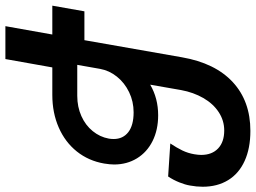

<svg xmlns="http://www.w3.org/2000/svg" viewBox="-172 -627 948 712"><g transform="rotate(-90 302.0 -271.0)"><path d="M-34.5 6.5Q-34.5 -16 -30 -40.5Q-27 -58.5 -18.2 -80.2Q-9.5 -102 3.5 -121.5L126 -113.5Q110 -89.5 100 -68.8Q90 -48 86 -24.5Q83.5 -9.5 83.5 1Q83.5 41 107.5 63.8Q131.5 86.5 174 86.5Q211 86.5 242.2 66Q273.5 45.5 294.5 9Q315.5 -27.5 324 -73.5L344 -188Q293.5 -158.5 230.5 -158.5Q176.5 -158.5 135 -179.2Q93.5 -200 70.8 -237.2Q48 -274.5 48 -322Q48 -336.5 51.5 -358.5Q61.5 -416.5 96.2 -460Q131 -503.5 185.2 -527.2Q239.5 -551 306 -551H408L439 -725H561L530 -551H637L616 -432H509L445.5 -70Q424 53 353.5 118.2Q283 183.5 172.5 183.5Q108 183.5 61.2 162.2Q14.5 141 -10 101Q-34.5 61 -34.5 6.5ZM402.5 -373.5 417.5 -458.5H302.5Q261.5 -458.5 227.5 -443.2Q193.5 -428 171.8 -401.2Q150 -374.5 144 -341.5Q142.5 -332.5 142.5 -323.5Q142.5 -289 168 -269.2Q193.5 -249.5 241.5 -249.5Q281.5 -249.5 316.2 -266.2Q351 -283 373.8 -311.5Q396.5 -340 402.5 -373.5Z"/></g></svg>

Font: JuliaMono BoldItalic
Style: Regular
Weight: 700
Italic angle: -9°
Monospace: yes
Designer: cormullion
Foundry: corm
Version: Version 0.049; ttfautohint (v1.8.4)